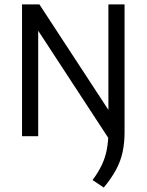

<svg xmlns="http://www.w3.org/2000/svg" viewBox="-20 -615 662 867"><path d="M79.5 0V-595H158L486 -93.5L475 17L136 -501.5H152.5V0ZM448.5 232 398 198Q424 163 439.8 129.8Q455.5 96.5 462.5 59.5Q469.5 22.5 469.5 -24V-595H542.5V-18.5Q542.5 29.5 533.8 71Q525 112.5 504 151.5Q483 190.5 448.5 232Z"/></svg>

Font: Encode Sans SC SemiCondensed
Style: Regular
Weight: 400
Width: 4
Designer: Multiple Designers
Foundry: Impallari Type
Version: Version 3.002